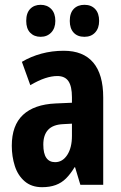

<svg xmlns="http://www.w3.org/2000/svg" viewBox="-20 -768 504 798"><path d="M245 -557Q326 -557 367.5 -508Q409 -459 409 -363V0H314L292 -73H290Q273 -45 254.5 -26.5Q236 -8 211.5 1Q187 10 155 10Q111 10 82.5 -14.5Q54 -39 41.5 -78.5Q29 -118 29 -162Q29 -247 75.5 -290.5Q122 -334 211 -338L279 -341V-364Q279 -409 264.5 -430.5Q250 -452 218 -452Q195 -452 167.5 -443Q140 -434 106 -414L71 -511Q108 -533 152 -545Q196 -557 245 -557ZM242 -252Q200 -250 180 -228.5Q160 -207 160 -167Q160 -130 172.5 -112Q185 -94 209 -94Q240 -94 259.5 -124Q279 -154 279 -203V-254ZM89 -681Q89 -714 105.5 -731Q122 -748 149 -748Q176 -748 193 -730.5Q210 -713 210 -681Q210 -651 193 -633Q176 -615 149 -615Q122 -615 105.5 -632Q89 -649 89 -681ZM270 -681Q270 -714 286.5 -731Q303 -748 331 -748Q359 -748 375.5 -730.5Q392 -713 392 -681Q392 -651 375.5 -633Q359 -615 331 -615Q302 -615 286 -632.5Q270 -650 270 -681Z"/></svg>

Font: Noto Sans Khmer ExtraCondensed
Style: Bold
Weight: 700
Width: 2
Designer: Danh Hong and the Monotype Design Team
Foundry: Monotype Imaging Inc.
Version: Version 2.004